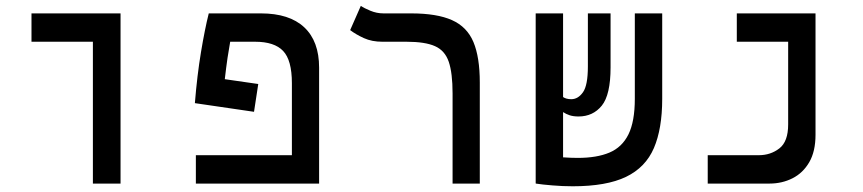

<svg xmlns="http://www.w3.org/2000/svg" viewBox="-20 -632 2970 661"><path d="M299.8 0V-488.3H88.4V-585.9H395V0Z M869.1 -342.8 854.5 -247.1 650.9 -276.9Q658.7 -373 671.9 -452.4Q685.1 -531.7 698.7 -585.9H878.4Q976.1 -585.9 1027.3 -538.1Q1078.6 -490.2 1078.6 -398.9V0H654.3V-97.7H984.9V-345.7Q984.9 -424.8 954.8 -456.5Q924.8 -488.3 858.4 -488.3H772.5Q768.1 -464.8 763.4 -433.3Q758.8 -401.9 753.9 -359.4Z M1631.8 -347.7V0H1538.1V-310.1Q1538.1 -380.9 1524.9 -419.4Q1511.7 -458 1477.5 -473.1Q1443.4 -488.3 1379.4 -488.3H1296.4Q1260.3 -488.3 1232.9 -500.7Q1205.6 -513.2 1185.5 -528.3L1222.2 -611.8Q1233.4 -604 1255.1 -595Q1276.9 -585.9 1300.3 -585.9H1395Q1484.4 -585.9 1536.1 -562.7Q1587.9 -539.6 1609.9 -487.3Q1631.8 -435.1 1631.8 -347.7Z M1951.7 9.3Q1917.5 9.3 1881.8 6.3Q1846.2 3.4 1824.7 0V-0.5H1824.2V-585.9H1918.5V-297.9Q1929.2 -290.5 1946.8 -290.5Q1970.2 -290.5 1987.1 -314.5Q2003.9 -338.4 2003.9 -403.3V-585.9H2082V-399.9Q2082 -305.7 2051.8 -268.3Q2021.5 -231 1971.7 -231Q1954.1 -231 1941.4 -235.1Q1928.7 -239.3 1918.5 -246.1V-90.3Q1931.6 -89.4 1944.8 -88.9Q1958 -88.4 1969.2 -88.4Q2034.7 -88.4 2078.1 -106.7Q2121.6 -125 2143.6 -169.4Q2165.5 -213.9 2165.5 -292V-585.9H2259.8V-291.5Q2259.8 -189 2231.2 -122.3Q2202.6 -55.7 2135.3 -23.2Q2067.9 9.3 1951.7 9.3Z M2416.5 0V-97.7H2592.3Q2632.8 -97.7 2663.1 -121.1Q2693.4 -144.5 2693.4 -203.6V-488.3H2516.6V-585.9H2787.6V-168Q2787.6 -110.8 2766.1 -73.7Q2744.6 -36.6 2708.5 -18.3Q2672.4 0 2628.9 0Z"/></svg>

Font: Cascadia Mono PL
Style: Regular
Weight: 400
Monospace: yes
Designer: Aaron Bell
Foundry: Saja Typeworks
Version: Version 2404.023; ttfautohint (v1.8.4)